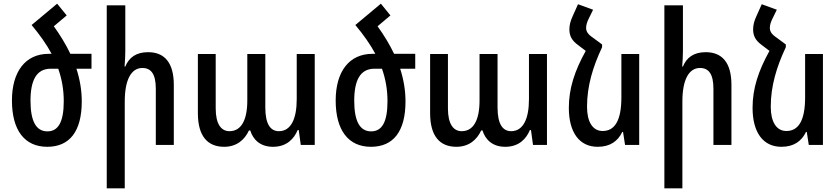

<svg xmlns="http://www.w3.org/2000/svg" viewBox="-20 -789 4568 1045"><path d="M425 -237C425 -297 415 -356 396 -415H478V-496H363C339 -546 309 -596 273 -646L343 -705L291 -769L157 -657L152 -653C197 -599 233 -548 261 -496H245C118 -496 45 -399 45 -242C45 -80 114 10 237 10C359 10 425 -74 425 -237ZM256 -415H297C317 -358 327 -300 327 -238C327 -123 296 -74 238 -74C175 -74 146 -132 146 -241C146 -351 178 -415 256 -415Z M662 -760H561V236H659V-236C659 -355 694 -419 755 -419C803 -419 828 -385 828 -306V0H926V-327C926 -451 873 -505 786 -505C721 -505 682 -476 662 -427H658C660 -455 662 -483 662 -510Z M1200 10C1267 10 1311 -27 1335 -79H1342C1358 -28 1397 10 1466 10C1540 10 1580 -33 1600 -81H1606L1617 0H1693V-495H1595V-249C1595 -141 1563 -75 1498 -75C1453 -75 1424 -112 1424 -204V-495H1326V-242C1326 -132 1291 -75 1229 -75C1184 -75 1154 -113 1154 -199V-495H1057V-173C1057 -49 1109 10 1200 10Z M2187 -237C2187 -297 2177 -356 2158 -415H2240V-496H2125C2101 -546 2071 -596 2035 -646L2105 -705L2053 -769L1919 -657L1914 -653C1959 -599 1995 -548 2023 -496H2007C1880 -496 1807 -399 1807 -242C1807 -80 1876 10 1999 10C2121 10 2187 -74 2187 -237ZM2018 -415H2059C2079 -358 2089 -300 2089 -238C2089 -123 2058 -74 2000 -74C1937 -74 1908 -132 1908 -241C1908 -351 1940 -415 2018 -415Z M2464 10C2531 10 2575 -27 2599 -79H2606C2622 -28 2661 10 2730 10C2804 10 2844 -33 2864 -81H2870L2881 0H2957V-495H2859V-249C2859 -141 2827 -75 2762 -75C2717 -75 2688 -112 2688 -204V-495H2590V-242C2590 -132 2555 -75 2493 -75C2448 -75 2418 -113 2418 -199V-495H2321V-173C2321 -49 2373 10 2464 10Z M3257 -547 3207 -584C3179 -603 3170 -618 3170 -638C3170 -653 3176 -672 3186 -691L3208 -736L3126 -766L3096 -699C3085 -675 3079 -653 3079 -629C3079 -593 3093 -568 3126 -544L3168 -512C3107 -402 3076 -307 3076 -202C3076 -70 3132 10 3233 10C3301 10 3343 -21 3367 -71H3371L3382 0H3459V-495H3362V-259C3362 -133 3326 -76 3260 -76C3205 -76 3175 -127 3175 -208C3175 -321 3207 -426 3257 -532Z M3697 -760H3596V236H3694V-236C3694 -355 3729 -419 3790 -419C3838 -419 3863 -385 3863 -306V0H3961V-327C3961 -451 3908 -505 3821 -505C3756 -505 3717 -476 3697 -427H3693C3695 -455 3697 -483 3697 -510Z M4257 -547 4207 -584C4179 -603 4170 -618 4170 -638C4170 -653 4176 -672 4186 -691L4208 -736L4126 -766L4096 -699C4085 -675 4079 -653 4079 -629C4079 -593 4093 -568 4126 -544L4168 -512C4107 -402 4076 -307 4076 -202C4076 -70 4132 10 4233 10C4301 10 4343 -21 4367 -71H4371L4382 0H4459V-495H4362V-259C4362 -133 4326 -76 4260 -76C4205 -76 4175 -127 4175 -208C4175 -321 4207 -426 4257 -532Z"/></svg>

Font: Noto Sans Armenian Condensed Medium
Style: Regular
Weight: 500
Width: 3
Designer: Monotype Design Team
Foundry: Monotype Imaging Inc.
Version: Version 2.008